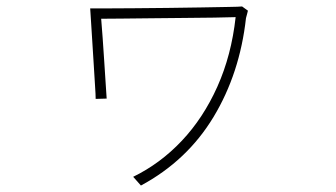

<svg xmlns="http://www.w3.org/2000/svg" viewBox="-20 -532 1040 594"><path d="M747 -499Q746 -494 744.5 -489Q743 -484 741 -476Q722 -305 640.5 -170Q559 -35 416 42L392 15Q476 -26 542.5 -96.5Q609 -167 652.5 -264Q696 -361 709 -479Q685 -478 643 -477.5Q601 -477 550.5 -476.5Q500 -476 449.5 -475.5Q399 -475 357.5 -474.5Q316 -474 293 -474Q295 -452 297.5 -416Q300 -380 302.5 -342Q305 -304 307 -272.5Q309 -241 310 -227L276 -226Q276 -238 274 -267Q272 -296 270 -332Q268 -368 265.5 -404Q263 -440 261.5 -467.5Q260 -495 259 -506Q271 -506 307.5 -506Q344 -506 394.5 -506.5Q445 -507 499.5 -507.5Q554 -508 603 -509Q652 -510 686 -510.5Q720 -511 729 -512Z"/></svg>

Font: Zen Kaku Gothic Antique Light
Style: Regular
Weight: 300
Designer: Yoshimichi Ohira
Foundry: Positype
Version: Version 1.001